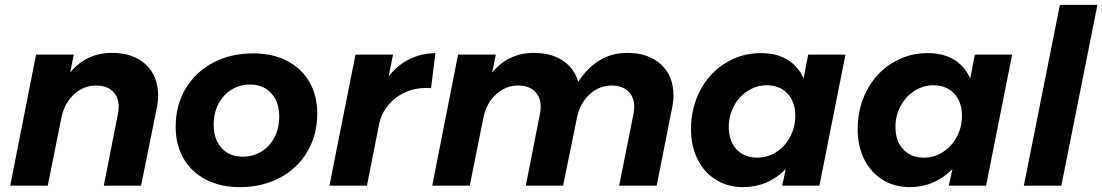

<svg xmlns="http://www.w3.org/2000/svg" viewBox="-20 -762 4524 788"><path d="M629 -370Q629 -346 623 -317L559 0H406L464 -295Q467 -310 467 -324Q467 -364 442.5 -387.5Q418 -411 374 -411Q323 -411 283.5 -374.5Q244 -338 232 -279L176 0H22L128 -538H283L268 -464Q334 -545 439 -545Q527 -545 578 -497.5Q629 -450 629 -370Z M1282 -296Q1282 -208 1241 -139Q1200 -70 1128 -32Q1056 6 964 6Q885 6 825 -25Q765 -56 733 -112Q701 -168 701 -242Q701 -330 742 -398.5Q783 -467 855 -505Q927 -543 1019 -543Q1099 -543 1158.5 -512Q1218 -481 1250 -425.5Q1282 -370 1282 -296ZM857 -250Q857 -191 889 -155Q921 -119 976 -119Q1019 -119 1053 -140Q1087 -161 1106.5 -198.5Q1126 -236 1126 -284Q1126 -343 1093.5 -379Q1061 -415 1007 -415Q964 -415 930 -394Q896 -373 876.5 -335.5Q857 -298 857 -250Z M1767 -544 1749 -400Q1742 -401 1729 -401Q1658 -401 1605 -360.5Q1552 -320 1537 -258L1486 0H1332L1439 -538H1593L1575 -448Q1611 -495 1660 -519Q1709 -543 1767 -544Z M2744 -371Q2744 -346 2738 -317L2675 0H2521L2580 -295Q2583 -310 2583 -324Q2583 -364 2558 -387.5Q2533 -411 2490 -411Q2439 -411 2399.5 -374.5Q2360 -338 2348 -279L2291 0H2138L2196 -295Q2199 -310 2199 -324Q2199 -364 2174.5 -387.5Q2150 -411 2106 -411Q2055 -411 2015.5 -374.5Q1976 -338 1964 -279L1908 0H1754L1860 -538H2015L2000 -464Q2066 -545 2171 -545Q2242 -545 2289.5 -513.5Q2337 -482 2353 -426Q2431 -545 2554 -545Q2642 -545 2693 -497.5Q2744 -450 2744 -371Z M2816 -232Q2816 -319 2853.5 -390.5Q2891 -462 2957 -503Q3023 -544 3103 -544Q3167 -544 3211 -517.5Q3255 -491 3278 -440L3297 -538H3450L3343 0H3190L3205 -68Q3131 6 3030 6Q2967 6 2918.5 -24Q2870 -54 2843 -108Q2816 -162 2816 -232ZM3244 -287Q3244 -344 3212 -378Q3180 -412 3127 -412Q3085 -412 3049 -389Q3013 -366 2992 -326.5Q2971 -287 2971 -241Q2971 -183 3003 -149Q3035 -115 3088 -115Q3130 -115 3166 -138Q3202 -161 3223 -200.5Q3244 -240 3244 -287Z M3500 -232Q3500 -319 3537.5 -390.5Q3575 -462 3641 -503Q3707 -544 3787 -544Q3851 -544 3895 -517.5Q3939 -491 3962 -440L3981 -538H4134L4027 0H3874L3889 -68Q3815 6 3714 6Q3651 6 3602.5 -24Q3554 -54 3527 -108Q3500 -162 3500 -232ZM3928 -287Q3928 -344 3896 -378Q3864 -412 3811 -412Q3769 -412 3733 -389Q3697 -366 3676 -326.5Q3655 -287 3655 -241Q3655 -183 3687 -149Q3719 -115 3772 -115Q3814 -115 3850 -138Q3886 -161 3907 -200.5Q3928 -240 3928 -287Z M4484 -742 4336 0H4182L4330 -742Z"/></svg>

Font: Gontserrat SemiBold
Style: Italic
Weight: 600
Italic angle: -11.3°
Designer: Julieta Ulanovsky
Foundry: Julieta Ulanovsky
Version: Version 6.001